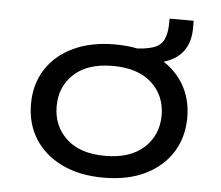

<svg xmlns="http://www.w3.org/2000/svg" viewBox="-48 -675 848 738"><g transform="rotate(5 376.5 -306.5)"><path d="M377 9Q284 9 216 -24Q148 -57 111.5 -115Q75 -173 75 -249Q75 -325 111.5 -382.5Q148 -440 216 -472.5Q284 -505 376 -505Q471 -505 538 -472.5Q605 -440 641.5 -382.5Q678 -325 678 -249Q678 -173 641.5 -115Q605 -57 538 -24Q471 9 377 9ZM376 -75Q473 -75 526 -124Q579 -173 579 -249Q579 -325 526 -373.5Q473 -422 376 -422Q279 -422 226.5 -373.5Q174 -325 174 -249Q174 -173 226.5 -124Q279 -75 376 -75ZM494 -443 441 -480V-496Q494 -497 524 -507Q554 -517 565.5 -541.5Q577 -566 577 -606V-622H670V-592Q670 -546 650 -513Q630 -480 590.5 -463Q551 -446 494 -443Z"/></g></svg>

Font: Nunito Sans 7pt Expanded
Style: Regular
Weight: 400
Width: 7
Designer: Vernon Adams
Foundry: Vernon Adams
Version: Version 3.101;gftools[0.9.27]